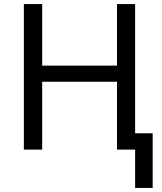

<svg xmlns="http://www.w3.org/2000/svg" viewBox="-20 -734 795 942"><path d="M643 188V0H554V-333H187V0H97V-714H187V-412H554V-714H643V-80H729V188Z"/></svg>

Font: RS Noto Sans
Style: Regular
Weight: 400
Designer: Monotype Design Team
Foundry: Monotype Imaging Inc.
Version: Version 3.10